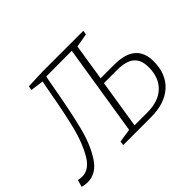

<svg xmlns="http://www.w3.org/2000/svg" viewBox="-166 -956 1224 1224"><g transform="rotate(-45 446.0 -343.5)"><path d="M670 -403Q766 -403 814.5 -362.5Q863 -322 863 -241Q863 -127 793 -63.5Q723 0 597 0H348L352 -28L443 -42L541 -657L310 -656Q303 -624 298.5 -597Q294 -570 290 -549Q258 -371 229.5 -260Q201 -149 150 -70.5Q99 8 20 8Q-4 8 -28 1L-14 -47Q4 -42 20 -42Q85 -42 129 -117.5Q173 -193 199 -296Q225 -399 254 -560Q257 -578 261.5 -601Q266 -624 271 -650L183 -662L187 -690L316 -695H683L679 -667L586 -651L547 -403ZM603 -38Q704 -38 759 -90.5Q814 -143 814 -236Q814 -303 776.5 -334.5Q739 -366 660 -366H540L488 -38Z"/></g></svg>

Font: Bitter Pro Light
Style: Italic
Weight: 300
Italic angle: -9°
Designer: Sol Matas, and Bitter project Authors
Foundry: Sol Matas
Version: Version 1.010